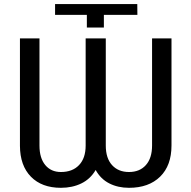

<svg xmlns="http://www.w3.org/2000/svg" viewBox="-20 -896 919 926"><path d="M807.1 -710.9V-194.3Q807.1 -97.7 752.2 -43.9Q697.3 9.8 602.1 9.8Q548.8 9.8 507.1 -11.5Q465.3 -32.7 441.4 -76.2Q416 -32.7 372.6 -11.5Q329.1 9.8 273.9 9.8Q181.6 9.8 129.2 -43.7Q76.7 -97.2 76.2 -192.4V-710.9H170.4V-193.8Q170.4 -133.8 198.2 -100.1Q226.1 -66.4 273.9 -66.4Q329.6 -66.4 361.3 -99.9Q393.1 -133.3 393.1 -193.8V-710.9H490.2V-193.8Q490.2 -132.8 520.5 -99.6Q550.8 -66.4 602.1 -66.4Q653.8 -66.4 683.6 -99.9Q713.4 -133.3 713.4 -194.3V-710.9ZM245.6 -824.2V-876.5H642.1L642.6 -824.2H481V-763.2H398.9V-824.2Z"/></svg>

Font: SteelSelectRoboto
Style: Roboto-Regular
Weight: 400
Designer: Google
Version: Version 2.137; 2017